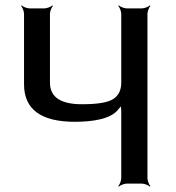

<svg xmlns="http://www.w3.org/2000/svg" viewBox="-20 -680 650 711"><path d="M429 -269V-20C429 -11 423 4 418 9L420 11C425 6 440 0 449 0H506C515 0 530 6 535 11L537 9C532 4 526 -11 526 -20V-629C526 -638 532 -653 537 -658L535 -660C530 -655 515 -649 506 -649H449C440 -649 425 -655 420 -660L418 -658C423 -653 429 -638 429 -629V-374C429 -346 419 -326 399 -313C378 -300 340 -294 283 -294C204 -294 165 -321 165 -374V-629C165 -638 171 -653 176 -658L174 -660C169 -655 154 -649 145 -649H89C80 -649 65 -655 60 -660L58 -658C63 -653 69 -638 69 -629V-368C69 -275 132 -229 257 -229C320 -229 391 -238 419 -276C423 -281 430 -287 432 -292L428 -294C427 -288 429 -276 429 -269Z"/></svg>

Font: Gamestation Storm
Style: Regular
Weight: 400
Designer: Jonas Hecksher
Foundry: Jonas Hecksher, Playtypeª, e-types AS
Version: Version 1.003